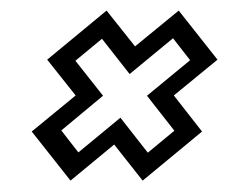

<svg xmlns="http://www.w3.org/2000/svg" viewBox="-20 -472 458 354"><path d="M243 -139 190.5 -205.5 110 -139 38.5 -229.5 119.5 -296 67 -362 176.5 -452.5 229 -386.5 309.5 -452.5 381 -362 300.5 -296 352.5 -229.5ZM252.5 -190.5 301.5 -231 251 -295.5 330.5 -361 299 -401.5 219 -335.5 168 -400.5 119 -360 170 -295.5 93 -231.5 124.5 -191 202 -255Z"/></svg>

Font: Tourney
Style: Italic
Weight: 400
Italic angle: -12°
Version: Version 1.015